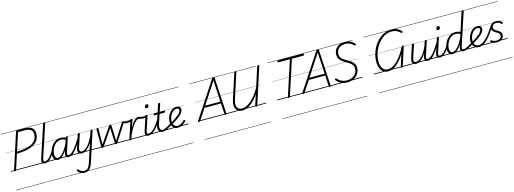

<svg xmlns="http://www.w3.org/2000/svg" viewBox="4 -2741 13343 4986"><g transform="rotate(-15 6676.0 -248.0)"><path d="M104 14Q74 14 81 -6L396 -979Q400 -989 406.5 -993.5Q413 -998 429 -998H615Q707 -998 768 -977.5Q829 -957 859.5 -912.5Q890 -868 890 -795Q890 -715 860.5 -652Q831 -589 775.5 -544Q720 -499 643 -470Q566 -441 470 -429Q421 -423 369.5 -419.5Q318 -416 268 -414L135 -5Q132 5 125.5 9.5Q119 14 104 14ZM284 -464Q316 -465 348.5 -467Q381 -469 414 -472Q447 -475 477 -479Q587 -495 667 -534.5Q747 -574 790 -638Q833 -702 833 -791Q833 -849 808.5 -883Q784 -917 735 -932.5Q686 -948 612 -948H441ZM0 490H776V500H0ZM0 -20H776V0H0ZM0 -505H776V-500H0ZM0 -1010H776V-1000H0Z M911 17Q881 17 863 7Q845 -3 836.5 -21.5Q828 -40 830 -66.5Q832 -93 842 -125L1128 -994Q1132 -1006 1138.5 -1010.5Q1145 -1015 1158 -1015Q1175 -1015 1181 -1009Q1187 -1003 1183 -991L897 -124Q881 -75 886 -53Q891 -31 925 -31Q935 -31 939.5 -23.5Q944 -16 942 -7Q940 2 932.5 9.5Q925 17 911 17ZM776 490H1078V500H776ZM776 -20H1078V0H776ZM776 -505H1078V-500H776ZM776 -1010H1078V-1000H776Z M910 17Q900 17 895 9.5Q890 2 891.5 -7Q893 -16 901.5 -23.5Q910 -31 925 -31Q952 -31 983.5 -49.5Q1015 -68 1048 -101Q1081 -134 1113 -179Q1145 -224 1174 -277Q1179 -287 1188 -286Q1197 -285 1203 -278.5Q1209 -272 1205 -262Q1174 -200 1138.5 -149Q1103 -98 1065.5 -61Q1028 -24 989 -3.5Q950 17 910 17ZM1078 490V500ZM1078 -20V0ZM1078 -505V-500ZM1078 -1010V-1000Z M1257 17Q1221 17 1194.5 -1.5Q1168 -20 1153 -54.5Q1138 -89 1138 -136Q1138 -180 1152 -232Q1166 -284 1192.5 -334.5Q1219 -385 1259 -427Q1299 -469 1351 -494Q1403 -519 1467 -519Q1504 -519 1543.5 -506Q1583 -493 1615 -470L1602 -427Q1559 -453 1524.5 -461.5Q1490 -470 1460 -470Q1410 -470 1368 -448.5Q1326 -427 1293.5 -391.5Q1261 -356 1239 -312.5Q1217 -269 1206 -224.5Q1195 -180 1195 -141Q1195 -109 1203.5 -84.5Q1212 -60 1229 -46.5Q1246 -33 1271 -33Q1310 -33 1357 -68.5Q1404 -104 1456 -176Q1508 -248 1560 -356L1576 -318Q1519 -199 1463 -125Q1407 -51 1355 -17Q1303 17 1257 17ZM1545 17Q1518 17 1500.5 7Q1483 -3 1475 -21.5Q1467 -40 1468.5 -65Q1470 -90 1480 -121L1602 -494Q1606 -506 1613 -510.5Q1620 -515 1633 -515Q1650 -515 1655.5 -508Q1661 -501 1656 -489L1535 -120Q1519 -72 1525 -51.5Q1531 -31 1559 -31Q1569 -31 1573 -23.5Q1577 -16 1575.5 -7Q1574 2 1566.5 9.5Q1559 17 1545 17ZM1078 490H1713V500H1078ZM1078 -20H1713V0H1078ZM1078 -505H1713V-500H1078ZM1078 -1010H1713V-1000H1078Z M1545 17Q1535 17 1530 9.5Q1525 2 1526.5 -7Q1528 -16 1536.5 -23.5Q1545 -31 1560 -31Q1589 -31 1622 -52Q1655 -73 1695 -117Q1735 -161 1785.5 -232Q1836 -303 1899 -403Q1905 -414 1914.5 -412.5Q1924 -411 1929.5 -403Q1935 -395 1929 -385Q1859 -271 1806 -193.5Q1753 -116 1709.5 -69.5Q1666 -23 1626.5 -3Q1587 17 1545 17ZM1713 490V500ZM1713 -20V0ZM1713 -505V-500ZM1713 -1010V-1000Z M1902 15Q1862 15 1835 -4Q1808 -23 1802 -63.5Q1796 -104 1817 -168L1925 -494Q1929 -506 1935 -510.5Q1941 -515 1955 -515Q1972 -515 1978 -509Q1984 -503 1980 -491L1871 -162Q1857 -121 1856.5 -92Q1856 -63 1871 -48.5Q1886 -34 1916 -34Q1946 -34 1984 -53.5Q2022 -73 2064 -115.5Q2106 -158 2149.5 -226Q2193 -294 2235 -391L2268 -494Q2273 -506 2279.5 -510.5Q2286 -515 2299 -515Q2317 -515 2321.5 -507.5Q2326 -500 2322 -488L2068 294Q2043 372 2014 422Q1985 472 1944.5 495.5Q1904 519 1842 519Q1804 519 1771.5 508Q1739 497 1712 476.5Q1685 456 1663 429Q1656 419 1655.5 410Q1655 401 1667 392Q1679 383 1686 383.5Q1693 384 1700 392Q1731 431 1766.5 450.5Q1802 470 1847 470Q1892 470 1921.5 450.5Q1951 431 1972.5 391.5Q1994 352 2014 291L2175 -205Q2139 -144 2102 -102Q2065 -60 2029.5 -34Q1994 -8 1961.5 3.5Q1929 15 1902 15ZM1713 490H2366V500H1713ZM1713 -20H2366V0H1713ZM1713 -505H2366V-500H1713ZM1713 -1010H2366V-1000H1713Z M2453 15Q2440 15 2435 8Q2430 1 2430 -11L2428 -489Q2428 -499 2433.5 -507Q2439 -515 2455 -515Q2469 -515 2475 -510Q2481 -505 2481 -492L2477 -70L2767 -494Q2775 -506 2782.5 -510.5Q2790 -515 2802 -515Q2815 -515 2821.5 -508Q2828 -501 2829 -487L2844 -71L3113 -496Q3120 -507 3127 -512Q3134 -517 3145 -514Q3161 -512 3165.5 -503Q3170 -494 3163 -483L2855 -4Q2849 4 2841 9.5Q2833 15 2820 15Q2807 15 2802 8Q2797 1 2797 -10L2780 -430L2490 -4Q2485 4 2476 9.5Q2467 15 2453 15ZM2326 490H3130V500H2326ZM2326 -20H3130V0H2326ZM2326 -505H3130V-500H2326ZM2326 -1010H3130V-1000H2326Z M3247 -442Q3215 -442 3186 -450Q3157 -458 3139 -469Q3132 -473 3132 -480.5Q3132 -488 3136 -496.5Q3140 -505 3146 -509.5Q3152 -514 3157 -511Q3179 -500 3202.5 -492.5Q3226 -485 3252 -485Q3272 -485 3301.5 -491Q3331 -497 3350 -510Q3358 -515 3364.5 -509Q3371 -503 3373 -494Q3375 -485 3368 -478Q3354 -467 3332 -458.5Q3310 -450 3287.5 -446Q3265 -442 3247 -442ZM3130 490V500ZM3130 -20V0ZM3130 -505V-500ZM3130 -1010V-1000Z M3204 15Q3192 15 3185.5 10Q3179 5 3182 -6L3341 -494Q3345 -506 3351.5 -510.5Q3358 -515 3371 -515Q3387 -515 3392.5 -509Q3398 -503 3394 -490L3332 -299Q3367 -364 3398.5 -406.5Q3430 -449 3458.5 -474Q3487 -499 3512 -509Q3537 -519 3559 -519Q3571 -519 3575.5 -511.5Q3580 -504 3578 -494Q3576 -484 3568.5 -477Q3561 -470 3548 -470Q3524 -470 3492.5 -446.5Q3461 -423 3424.5 -377.5Q3388 -332 3349.5 -266.5Q3311 -201 3272 -116L3235 -4Q3232 6 3224.5 10.5Q3217 15 3204 15ZM3130 490H3534V500H3130ZM3130 -20H3534V0H3130ZM3130 -505H3534V-500H3130ZM3130 -1010H3534V-1000H3130Z M3687 -445Q3663 -445 3640 -451.5Q3617 -458 3595 -464Q3573 -470 3550 -470Q3539 -470 3535 -477Q3531 -484 3532 -494Q3533 -504 3540 -511.5Q3547 -519 3560 -519Q3586 -519 3609 -511.5Q3632 -504 3653.5 -496.5Q3675 -489 3697 -489Q3712 -489 3725 -492.5Q3738 -496 3753 -503Q3761 -508 3767.5 -502Q3774 -496 3775 -487.5Q3776 -479 3767 -473Q3745 -457 3724.5 -451Q3704 -445 3687 -445ZM3534 490V500ZM3534 -20V0ZM3534 -505V-500ZM3534 -1010V-1000Z M3692 17Q3663 17 3644.5 7Q3626 -3 3618 -21.5Q3610 -40 3612 -66.5Q3614 -93 3624 -125L3745 -494Q3749 -506 3755 -510.5Q3761 -515 3775 -515Q3791 -515 3797 -509Q3803 -503 3799 -491L3679 -124Q3663 -75 3668 -53Q3673 -31 3706 -31Q3716 -31 3720.5 -23.5Q3725 -16 3723.5 -7Q3722 2 3714 9.5Q3706 17 3692 17ZM3834 -683Q3816 -683 3805 -692Q3794 -701 3794 -719Q3794 -743 3808.5 -762.5Q3823 -782 3851 -782Q3868 -782 3879.5 -773Q3891 -764 3891 -745Q3891 -722 3876.5 -702.5Q3862 -683 3834 -683ZM3534 490H3859V500H3534ZM3534 -20H3859V0H3534ZM3534 -505H3859V-500H3534ZM3534 -1010H3859V-1000H3534Z M3691 17Q3681 17 3676 9.5Q3671 2 3672.5 -7Q3674 -16 3682.5 -23.5Q3691 -31 3706 -31Q3735 -31 3770.5 -49Q3806 -67 3847 -106Q3888 -145 3936 -209.5Q3984 -274 4040 -367Q4047 -378 4056 -377Q4065 -376 4069.5 -367.5Q4074 -359 4068 -348Q4008 -244 3957 -174Q3906 -104 3861 -62Q3816 -20 3774 -1.5Q3732 17 3691 17ZM3859 490V500ZM3859 -20V0ZM3859 -505V-500ZM3859 -1010V-1000Z M4080 17Q4038 17 4011.5 -1Q3985 -19 3972 -50.5Q3959 -82 3961.5 -125Q3964 -168 3981 -219L4058 -452H3971Q3960 -452 3957.5 -458.5Q3955 -465 3959 -477Q3963 -489 3969 -494.5Q3975 -500 3985 -500H4074L4142 -709Q4146 -721 4152.5 -725.5Q4159 -730 4173 -730Q4190 -730 4196 -724Q4202 -718 4198 -706L4129 -500H4256Q4267 -500 4269 -494Q4271 -488 4268 -476Q4264 -463 4258 -457.5Q4252 -452 4241 -452H4114L4036 -219Q4020 -168 4017 -132.5Q4014 -97 4023 -74.5Q4032 -52 4050 -41.5Q4068 -31 4091 -31Q4101 -31 4106 -23.5Q4111 -16 4110 -7Q4109 2 4101.5 9.5Q4094 17 4080 17ZM3859 490H4247V500H3859ZM3859 -20H4247V0H3859ZM3859 -505H4247V-500H3859ZM3859 -1010H4247V-1000H3859Z M4078 17Q4068 17 4063 9.5Q4058 2 4059.5 -7Q4061 -16 4069.5 -23.5Q4078 -31 4093 -31Q4110 -31 4137.5 -41Q4165 -51 4210.5 -75.5Q4256 -100 4325 -144Q4334 -149 4341 -146Q4348 -143 4352 -135Q4356 -127 4354 -118Q4352 -109 4343 -103Q4270 -56 4220 -29.5Q4170 -3 4136.5 7Q4103 17 4078 17ZM4246 490V500ZM4246 -20V0ZM4246 -505V-500ZM4246 -1010V-1000Z M4479 17Q4423 17 4385 -10.5Q4347 -38 4328.5 -84.5Q4310 -131 4310 -187Q4310 -240 4329 -298.5Q4348 -357 4384 -406.5Q4420 -456 4470.5 -487.5Q4521 -519 4584 -519Q4622 -519 4645.5 -506Q4669 -493 4680 -471.5Q4691 -450 4691 -425Q4691 -389 4670.5 -353Q4650 -317 4609.5 -279Q4569 -241 4507 -198.5Q4445 -156 4361 -106L4343 -149Q4414 -192 4468.5 -230Q4523 -268 4560 -301Q4597 -334 4616 -363.5Q4635 -393 4635 -418Q4635 -443 4620.5 -456.5Q4606 -470 4577 -470Q4529 -470 4490 -443Q4451 -416 4423 -373Q4395 -330 4380 -282Q4365 -234 4365 -191Q4365 -141 4380 -105.5Q4395 -70 4423.5 -51Q4452 -32 4489 -32Q4527 -32 4561.5 -48.5Q4596 -65 4624 -88.5Q4652 -112 4671 -132Q4680 -140 4688.5 -139.5Q4697 -139 4704 -132Q4710 -125 4712 -117Q4714 -109 4706 -99Q4680 -69 4644.5 -42.5Q4609 -16 4567.5 0.5Q4526 17 4479 17ZM4247 490H4773V500H4247ZM4247 -20H4773V0H4247ZM4247 -505H4773V-500H4247ZM4247 -1010H4773V-1000H4247Z M5051 14Q5035 14 5029.5 5Q5024 -4 5033 -20L5673 -994Q5681 -1006 5688.5 -1010.5Q5696 -1015 5710 -1015Q5723 -1015 5729.5 -1009.5Q5736 -1004 5737 -988L5792 -14Q5793 0 5786.5 7Q5780 14 5765 14Q5751 14 5746 8.5Q5741 3 5740 -10L5723 -303H5282L5089 -9Q5079 5 5072 9.5Q5065 14 5051 14ZM5314 -353H5721L5690 -930ZM5073 490H5906V500H5073ZM5073 -20H5906V0H5073ZM5073 -505H5906V-500H5073ZM5073 -1010H5906V-1000H5073Z M6215 19Q6152 19 6109.5 -6.5Q6067 -32 6045.5 -77.5Q6024 -123 6025 -185.5Q6026 -248 6050 -321L6268 -996Q6271 -1006 6278 -1010.5Q6285 -1015 6301 -1015Q6315 -1015 6321.5 -1010.5Q6328 -1006 6324 -995L6104 -316Q6083 -252 6080 -200Q6077 -148 6091.5 -111Q6106 -74 6138 -54.5Q6170 -35 6218 -35Q6271 -35 6325 -56.5Q6379 -78 6431.5 -118Q6484 -158 6534 -212Q6584 -266 6629 -331Q6674 -396 6714 -468L6884 -996Q6887 -1006 6894.5 -1010.5Q6902 -1015 6917 -1015Q6931 -1015 6937 -1010Q6943 -1005 6940 -995L6620 -5Q6617 4 6609.5 9Q6602 14 6587 14Q6573 14 6567 8.5Q6561 3 6565 -6L6660 -302Q6614 -232 6561.5 -173.5Q6509 -115 6452 -71.5Q6395 -28 6335.5 -4.5Q6276 19 6215 19ZM5878 490H6860V500H5878ZM5878 -20H6860V0H5878ZM5878 -505H6860V-500H5878ZM5878 -1010H6860V-1000H5878Z M7464 14Q7437 14 7443 -5L7749 -948H7434Q7422 -948 7419.5 -954Q7417 -960 7421 -973Q7426 -987 7432 -992.5Q7438 -998 7449 -998H8122Q8135 -998 8136.5 -992Q8138 -986 8134 -973Q8131 -959 8125 -953.5Q8119 -948 8107 -948H7804L7497 -5Q7494 5 7487 9.5Q7480 14 7464 14ZM7160 490H7926V500H7160ZM7160 -20H7926V0H7160ZM7160 -505H7926V-500H7160ZM7160 -1010H7926V-1000H7160Z M7854 14Q7838 14 7832.5 5Q7827 -4 7836 -20L8476 -994Q8484 -1006 8491.5 -1010.5Q8499 -1015 8513 -1015Q8526 -1015 8532.5 -1009.5Q8539 -1004 8540 -988L8595 -14Q8596 0 8589.5 7Q8583 14 8568 14Q8554 14 8549 8.5Q8544 3 8543 -10L8526 -303H8085L7892 -9Q7882 5 7875 9.5Q7868 14 7854 14ZM8117 -353H8524L8493 -930ZM7876 490H8709V500H7876ZM7876 -20H8709V0H7876ZM7876 -505H8709V-500H7876ZM7876 -1010H8709V-1000H7876Z M9037 19Q8979 19 8932 5Q8885 -9 8848.5 -30.5Q8812 -52 8786.5 -77Q8761 -102 8746 -123Q8740 -132 8742 -139Q8744 -146 8753 -153Q8765 -162 8772 -161Q8779 -160 8785 -153Q8809 -123 8845.5 -96Q8882 -69 8930 -51.5Q8978 -34 9038 -34Q9100 -34 9152 -51.5Q9204 -69 9242 -101.5Q9280 -134 9301.5 -179Q9323 -224 9323 -279Q9323 -318 9310 -348.5Q9297 -379 9273 -403.5Q9249 -428 9215.5 -450Q9182 -472 9139 -496Q9109 -513 9079.5 -531.5Q9050 -550 9025 -571.5Q9000 -593 8981.5 -619Q8963 -645 8952.5 -677.5Q8942 -710 8942 -751Q8942 -809 8963.5 -857.5Q8985 -906 9025 -941.5Q9065 -977 9119.5 -996Q9174 -1015 9240 -1015Q9297 -1015 9344.5 -999.5Q9392 -984 9431.5 -956.5Q9471 -929 9502 -894Q9511 -885 9509 -878Q9507 -871 9498 -863Q9490 -856 9482 -856Q9474 -856 9465 -863Q9437 -891 9403.5 -913.5Q9370 -936 9330 -949Q9290 -962 9238 -962Q9187 -962 9143.5 -947Q9100 -932 9067.5 -904.5Q9035 -877 9017 -838.5Q8999 -800 8999 -752Q8999 -713 9011 -683.5Q9023 -654 9045 -630.5Q9067 -607 9099.5 -585Q9132 -563 9172 -540Q9214 -517 9251 -492.5Q9288 -468 9317.5 -438Q9347 -408 9363.5 -369.5Q9380 -331 9380 -280Q9380 -215 9354.5 -160.5Q9329 -106 9282.5 -65.5Q9236 -25 9173.5 -3Q9111 19 9037 19ZM8687 490H9451V500H8687ZM8687 -20H9451V0H8687ZM8687 -505H9451V-500H8687ZM8687 -1010H9451V-1000H8687Z M10135 17Q10082 17 10038 -4.5Q9994 -26 9963 -67Q9932 -108 9915 -166Q9898 -224 9898 -297Q9898 -390 9920 -479Q9942 -568 9982 -648.5Q10022 -729 10076.5 -795.5Q10131 -862 10197 -911.5Q10263 -961 10336 -988Q10409 -1015 10486 -1015Q10544 -1015 10594 -1000.5Q10644 -986 10684.5 -959.5Q10725 -933 10754 -898Q10762 -889 10760.5 -880.5Q10759 -872 10747 -863Q10736 -855 10728.5 -857.5Q10721 -860 10712 -869Q10683 -898 10648 -919Q10613 -940 10572 -951Q10531 -962 10481 -962Q10413 -962 10347.5 -936.5Q10282 -911 10223.5 -864.5Q10165 -818 10116.5 -755.5Q10068 -693 10032 -619Q9996 -545 9976 -463Q9956 -381 9956 -297Q9956 -235 9969.5 -186.5Q9983 -138 10008 -104.5Q10033 -71 10067 -53.5Q10101 -36 10143 -36Q10207 -36 10271.5 -69Q10336 -102 10399 -165Q10462 -228 10523 -316Q10584 -404 10640 -514Q10643 -524 10650.5 -529Q10658 -534 10673 -534Q10702 -534 10696 -515L10532 -5Q10529 4 10521.5 9Q10514 14 10499 14Q10470 14 10477 -5L10580 -326Q10530 -248 10477 -184.5Q10424 -121 10367.5 -76Q10311 -31 10253 -7Q10195 17 10135 17ZM9751 490H10723V500H9751ZM9751 -20H10723V0H9751ZM9751 -505H10723V-500H9751ZM9751 -1010H10723V-1000H9751Z M10887 15Q10846 15 10819.5 -4Q10793 -23 10786.5 -63.5Q10780 -104 10801 -168L10909 -494Q10914 -506 10920 -510.5Q10926 -515 10940 -515Q10956 -515 10962 -509Q10968 -503 10964 -491L10855 -162Q10841 -121 10841 -92Q10841 -63 10855.5 -48.5Q10870 -34 10900 -34Q10931 -34 10969 -53.5Q11007 -73 11049.5 -115.5Q11092 -158 11135 -226Q11178 -294 11220 -392L11253 -497Q11258 -509 11264 -513Q11270 -517 11284 -517Q11300 -517 11306.5 -511.5Q11313 -506 11309 -494L11187 -123Q11171 -74 11176.5 -52.5Q11182 -31 11215 -31Q11225 -31 11229 -23.5Q11233 -16 11231.5 -7Q11230 2 11222.5 9.5Q11215 17 11201 17Q11174 17 11156.5 8Q11139 -1 11130.5 -17.5Q11122 -34 11122 -57.5Q11122 -81 11130 -109L11161 -206Q11126 -145 11089 -102.5Q11052 -60 11016 -34Q10980 -8 10947 3.5Q10914 15 10887 15ZM10723 490H11369V500H10723ZM10723 -20H11369V0H10723ZM10723 -505H11369V-500H10723ZM10723 -1010H11369V-1000H10723Z M11201 17Q11191 17 11186 9.5Q11181 2 11182.5 -7Q11184 -16 11192.5 -23.5Q11201 -31 11216 -31Q11245 -31 11278 -52Q11311 -73 11351 -117Q11391 -161 11441.5 -232Q11492 -303 11555 -403Q11561 -414 11570.5 -412.5Q11580 -411 11585.5 -403Q11591 -395 11585 -385Q11515 -271 11462 -193.5Q11409 -116 11365.5 -69.5Q11322 -23 11282.5 -3Q11243 17 11201 17ZM11369 490V500ZM11369 -20V0ZM11369 -505V-500ZM11369 -1010V-1000Z M11527 17Q11498 17 11479.5 7Q11461 -3 11453 -21.5Q11445 -40 11447 -66.5Q11449 -93 11459 -125L11580 -494Q11584 -506 11590 -510.5Q11596 -515 11610 -515Q11626 -515 11632 -509Q11638 -503 11634 -491L11514 -124Q11498 -75 11503 -53Q11508 -31 11541 -31Q11551 -31 11555.5 -23.5Q11560 -16 11558.5 -7Q11557 2 11549 9.5Q11541 17 11527 17ZM11669 -683Q11651 -683 11640 -692Q11629 -701 11629 -719Q11629 -743 11643.5 -762.5Q11658 -782 11686 -782Q11703 -782 11714.5 -773Q11726 -764 11726 -745Q11726 -722 11711.5 -702.5Q11697 -683 11669 -683ZM11369 490H11694V500H11369ZM11369 -20H11694V0H11369ZM11369 -505H11694V-500H11369ZM11369 -1010H11694V-1000H11369Z M11526 17Q11516 17 11511 9.5Q11506 2 11507.5 -7Q11509 -16 11517.5 -23.5Q11526 -31 11541 -31Q11568 -31 11599.5 -49.5Q11631 -68 11664 -101Q11697 -134 11729 -179Q11761 -224 11790 -277Q11795 -287 11804 -286Q11813 -285 11819 -278.5Q11825 -272 11821 -262Q11790 -200 11754.5 -149Q11719 -98 11681.5 -61Q11644 -24 11605 -3.5Q11566 17 11526 17ZM11694 490V500ZM11694 -20V0ZM11694 -505V-500ZM11694 -1010V-1000Z M11869 17Q11833 17 11806 -1.5Q11779 -20 11764.5 -54.5Q11750 -89 11750 -136Q11750 -181 11763.5 -233Q11777 -285 11804 -336Q11831 -387 11871 -428Q11911 -469 11963 -494Q12015 -519 12079 -519Q12111 -519 12146 -509Q12181 -499 12210 -480L12378 -994Q12382 -1006 12389 -1010.5Q12396 -1015 12409 -1015Q12427 -1015 12432 -1008Q12437 -1001 12433 -989L12149 -123Q12133 -74 12139.5 -52.5Q12146 -31 12181 -31Q12189 -31 12193 -23.5Q12197 -16 12195.5 -7Q12194 2 12187 9.5Q12180 17 12167 17Q12139 17 12121 8Q12103 -1 12094 -17Q12085 -33 12084.5 -56Q12084 -79 12091 -107L12115 -183Q12071 -112 12028 -68Q11985 -24 11945 -3.5Q11905 17 11869 17ZM11883 -33Q11921 -33 11967 -67Q12013 -101 12063.5 -169Q12114 -237 12164 -339L12196 -436Q12159 -457 12129 -463.5Q12099 -470 12072 -470Q12022 -470 11980 -448.5Q11938 -427 11905.5 -391.5Q11873 -356 11851 -312.5Q11829 -269 11817.5 -224.5Q11806 -180 11806 -141Q11806 -109 11814.5 -84.5Q11823 -60 11840.5 -46.5Q11858 -33 11883 -33ZM11694 490H12335V500H11694ZM11694 -20H12335V0H11694ZM11694 -505H12335V-500H11694ZM11694 -1010H12335V-1000H11694Z M12167 17Q12157 17 12152 9.5Q12147 2 12148.5 -7Q12150 -16 12158.5 -23.5Q12167 -31 12182 -31Q12199 -31 12226.5 -41Q12254 -51 12299.5 -75.5Q12345 -100 12414 -144Q12423 -149 12430 -146Q12437 -143 12441 -135Q12445 -127 12443 -118Q12441 -109 12432 -103Q12359 -56 12309 -29.5Q12259 -3 12225.5 7Q12192 17 12167 17ZM12335 490V500ZM12335 -20V0ZM12335 -505V-500ZM12335 -1010V-1000Z M12431 -149Q12502 -192 12556.5 -230Q12611 -268 12648 -301Q12685 -334 12704 -363.5Q12723 -393 12723 -418Q12723 -443 12708.5 -456.5Q12694 -470 12665 -470Q12617 -470 12578 -443Q12539 -416 12511 -373Q12483 -330 12468 -282Q12453 -234 12453 -191Q12453 -153 12462.5 -123Q12472 -93 12489.5 -73Q12507 -53 12531.5 -42Q12556 -31 12586 -31Q12596 -31 12600 -23.5Q12604 -16 12602 -6.5Q12600 3 12593.5 10Q12587 17 12578 17Q12518 17 12478 -10Q12438 -37 12418 -83.5Q12398 -130 12398 -187Q12398 -240 12417 -298.5Q12436 -357 12472 -406.5Q12508 -456 12558.5 -487.5Q12609 -519 12672 -519Q12710 -519 12733.5 -506Q12757 -493 12768 -471.5Q12779 -450 12779 -425Q12779 -389 12758.5 -353Q12738 -317 12697.5 -279Q12657 -241 12595 -198.5Q12533 -156 12449 -106ZM12335 490H12823V500H12335ZM12335 -20H12823V0H12335ZM12335 -505H12823V-500H12335ZM12335 -1010H12823V-1000H12335Z M12576 17Q12567 17 12562.5 10Q12558 3 12559.5 -7Q12561 -17 12567.5 -24Q12574 -31 12585 -31Q12637 -31 12688.5 -61.5Q12740 -92 12793.5 -147Q12847 -202 12901.5 -276Q12956 -350 13013 -437Q13018 -446 13028.5 -445Q13039 -444 13046 -437.5Q13053 -431 13048 -422Q12990 -329 12932.5 -249Q12875 -169 12817 -109Q12759 -49 12699 -16Q12639 17 12576 17ZM12822 490H12872V500H12822ZM12822 -20H12872V0H12822ZM12822 -505H12872V-500H12822ZM12822 -1010H12872V-1000H12822Z M13058 19Q13017 19 12987 11.5Q12957 4 12936 -8.5Q12915 -21 12900 -34Q12892 -41 12892 -49Q12892 -57 12899 -65Q12907 -74 12914.5 -74.5Q12922 -75 12931 -68Q12959 -48 12991.5 -37.5Q13024 -27 13060 -27Q13098 -27 13128.5 -38.5Q13159 -50 13177 -73.5Q13195 -97 13195 -132Q13195 -159 13181 -178Q13167 -197 13144.5 -211.5Q13122 -226 13096.5 -240Q13071 -254 13048.5 -271Q13026 -288 13012 -312Q12998 -336 12998 -371Q12998 -416 13020 -449Q13042 -482 13082 -500.5Q13122 -519 13173 -519Q13215 -519 13247.5 -506Q13280 -493 13301.5 -475Q13323 -457 13333 -440Q13339 -431 13338 -425.5Q13337 -420 13326 -412Q13318 -406 13311 -406.5Q13304 -407 13297 -414Q13271 -442 13241.5 -457.5Q13212 -473 13168 -473Q13117 -473 13084.5 -447.5Q13052 -422 13052 -376Q13052 -349 13066.5 -330.5Q13081 -312 13103.5 -297Q13126 -282 13151.5 -268Q13177 -254 13199.5 -237Q13222 -220 13236.5 -196.5Q13251 -173 13251 -139Q13251 -86 13224.5 -51Q13198 -16 13154 1.5Q13110 19 13058 19ZM12873 490H13352V500H12873ZM12873 -20H13352V0H12873ZM12873 -505H13352V-500H12873ZM12873 -1010H13352V-1000H12873Z"/></g></svg>

Font: Playwrite AU TAS Guides
Style: Regular
Weight: 400
Designer: Veronika Burian, José Scaglione
Foundry: TypeTogether
Version: Version 1.003